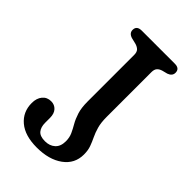

<svg xmlns="http://www.w3.org/2000/svg" viewBox="-216 -778 871 871"><g transform="rotate(45 220.0 -342.0)"><path d="M368.5 -115.5Q368.5 -56.5 320.5 -21.5Q272.5 13.5 194.5 13.5Q118.5 13.5 77 -21.5Q35.5 -56.5 35.5 -113.5Q35.5 -144 51 -162.8Q66.5 -181.5 92.5 -181.5Q114.5 -181.5 128.2 -166.5Q142 -151.5 142 -124.5V-93Q142 -65 155.2 -49Q168.5 -33 200.5 -33Q230.5 -33 249.2 -50Q268 -67 268 -100Q268 -124.5 259.2 -143.5Q250.5 -162.5 239 -182.2Q227.5 -202 218.8 -229.2Q210 -256.5 210 -297.5V-596.5Q210 -614 201.8 -622.8Q193.5 -631.5 178 -636L149 -643Q124.5 -650.5 124.5 -671.5Q124.5 -698.5 156.5 -698.5H368.5Q400 -698.5 400 -671.5Q400 -651 376.5 -642.5L351 -636Q336 -631.5 328.2 -622.5Q320.5 -613.5 320.5 -596.5V-309.5Q320.5 -272 327.8 -246.8Q335 -221.5 344.5 -202Q354 -182.5 361.2 -162.5Q368.5 -142.5 368.5 -115.5Z"/></g></svg>

Font: Fraunces 72pt SuperSoft
Style: Regular
Weight: 400
Version: Version 1.000;[b76b70a41]